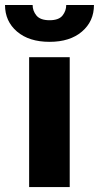

<svg xmlns="http://www.w3.org/2000/svg" viewBox="-58 -761 402 781"><path d="M225.6 -528.3V0H60.5V-528.3ZM211.4 -740.7H324.2Q324.2 -674.3 275.4 -632.6Q226.6 -590.8 143.6 -590.8Q60.1 -590.8 11.2 -632.6Q-37.6 -674.3 -37.6 -740.7H74.7Q74.7 -716.8 90.3 -697.8Q106 -678.7 143.6 -678.7Q181.2 -678.7 196.3 -697.8Q211.4 -716.8 211.4 -740.7Z"/></svg>

Font: Vazirmatn FD Black
Style: Regular
Weight: 900
Designer: Saber Rastikerdar
Foundry: Saber Rastikerdar
Version: Version 33.003